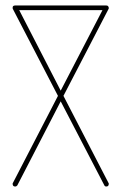

<svg xmlns="http://www.w3.org/2000/svg" viewBox="-20 -679 443 699"><path d="M375 -13Q376 -12 376 -10Q376 0 367 0Q362 0 360 -4L201 -310L43 -4Q40 0 35 0Q26 0 26 -10Q26 -12 27 -13L191 -330L27 -646Q26 -647 26 -651Q26 -659 35 -659H367Q371 -659 373 -657Q376 -654 376 -650Q376 -647 375 -646L211 -330ZM50 -642 201 -349 353 -642Z"/></svg>

Font: Libertine Sup Thin
Style: Regular
Weight: 100
Designer: Bastien Sozeau
Foundry: NBR — Bastien Sozeau
Version: Version 2.003; ttfautohint (v1.8.4.7-5d5b);gftools[0.9.33]